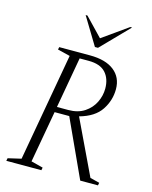

<svg xmlns="http://www.w3.org/2000/svg" viewBox="-127 -944 812 1026"><g transform="rotate(15 279.5 -431.0)"><path d="M9 0 12 -15 85 -32 191 -629 122 -646 125 -660H295Q382 -660 429 -623Q476 -586 476 -521Q476 -459 441 -406Q406 -353 323 -330L467 -28L519 -15L516 0H418L272 -318H191L140 -32L206 -15L203 0ZM296 -630H246L196 -348H258Q312 -348 348 -372Q384 -396 402 -433Q420 -470 420 -509Q420 -564 390 -597Q360 -630 296 -630ZM309 -710 217 -862H227L323 -762L464 -862H474L326 -710Z"/></g></svg>

Font: Spectral SC ExtraLight
Style: Italic
Weight: 275
Italic angle: -10°
Designer: Jean-Baptiste Levee
Foundry: Production Type
Version: Version 2.001